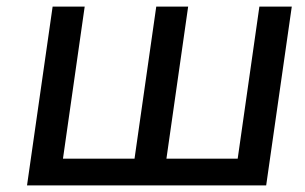

<svg xmlns="http://www.w3.org/2000/svg" viewBox="-20 -559 921 579"><path d="M782.7 0 859.9 -539.1H762.2L696.8 -80.6H481.9L547.4 -539.1H451.2L385.7 -80.6H169.9L235.4 -539.1H138.7L61.5 0Z"/></svg>

Font: Winston
Style: Italic
Weight: 400
Italic angle: -8.13011°
Designer: Vernon Adams, Kim Jin-seong, David Berlow, Cristiano Sobral
Foundry: The Winston Project Authors
Version: Version 3.004